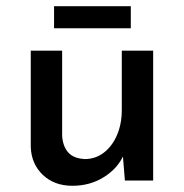

<svg xmlns="http://www.w3.org/2000/svg" viewBox="-20 -581 593 618"><path d="M213 17Q155 17 118 -18Q81 -53 79 -108V-418H180V-144Q182 -111 199 -91Q216 -71 253 -69Q287 -69 314 -89.5Q341 -110 356.5 -146Q372 -182 372 -227V-418H473V0H382L374 -98L378 -82Q359 -39 314.5 -11Q270 17 213 17ZM154 -561H401V-490H154Z"/></svg>

Font: Reem Kufi Fun
Style: Regular
Weight: 400
Designer: Khaled Hosny
Version: Version 1.005